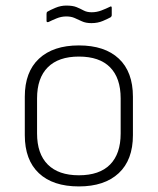

<svg xmlns="http://www.w3.org/2000/svg" viewBox="-20 -657 567 689"><path d="M263 12Q170 12 119.5 -35.5Q69 -83 69 -172V-310Q69 -399 120 -446.5Q171 -494 263 -494Q356 -494 406.5 -446.5Q457 -399 457 -310V-172Q457 -83 406 -35.5Q355 12 263 12ZM263 -28Q337 -28 375 -66.5Q413 -105 413 -178V-304Q413 -377 375 -415.5Q337 -454 263 -454Q190 -454 151.5 -415.5Q113 -377 113 -304V-178Q113 -105 151.5 -66.5Q190 -28 263 -28ZM308 -574Q288 -574 274 -580.5Q260 -587 247.5 -592.5Q235 -598 218 -598Q200 -598 183 -591Q166 -584 154 -578Q147 -576 147 -582V-607Q147 -613 150 -615Q160 -621 179 -629Q198 -637 218 -637Q241 -637 254.5 -631.5Q268 -626 280 -619.5Q292 -613 309 -613Q327 -613 344 -619.5Q361 -626 373 -632Q381 -637 381 -629V-603Q381 -598 377 -595Q368 -590 349.5 -582Q331 -574 308 -574Z"/></svg>

Font: Sofia Sans ExtraLight
Style: Regular
Weight: 250
Version: Version 4.100-B